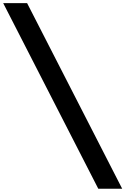

<svg xmlns="http://www.w3.org/2000/svg" viewBox="-40 -876 781 1196"><path d="M572.3 299.8 -20 -856.4H128.9L721.2 299.8Z"/></svg>

Font: Now
Style: Bold
Weight: 700
Designer: Alfredo Marco Pradil
Foundry: Alfredo Marco Pradil
Version: Version 1.002;PS 001.002;hotconv 1.0.88;makeotf.lib2.5.64775